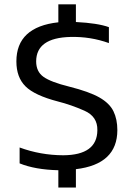

<svg xmlns="http://www.w3.org/2000/svg" viewBox="-20 -766 608 874"><path d="M423.2 -173.3Q422.4 -60 267.7 -59.2Q164.5 -59.6 69.3 -94.6V-22.3Q139.8 6.4 245.6 8.9V87.8H325.5V4.1Q513.9 -18.2 514.2 -173.5Q514.2 -223.4 496.4 -259.7Q478.6 -296.1 432.4 -322.4Q386.2 -348.7 295 -371.7Q211.3 -392.4 178 -416.2Q144.6 -439.9 144.6 -486.8Q145.2 -593.9 300.4 -597.8Q391.7 -600.1 475.7 -569.9V-642.4Q424.8 -660.8 325.5 -665.8V-746.3H245.6V-664.5Q54.4 -643.4 54.6 -486.2Q54.6 -414.2 96 -373Q137.3 -331.8 244 -304Q303.8 -288.9 364.2 -262.1Q424.6 -235.4 423.2 -173.3Z"/></svg>

Font: Arad-FD-VF Thin
Style: Regular
Weight: 100
Designer: Mohammad Darvishi
Version: Version 1.010;September 21, 2024;FontCreator 15.0.0.2992 64-